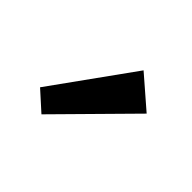

<svg xmlns="http://www.w3.org/2000/svg" viewBox="-64 -869 383 383"><g transform="rotate(45 128.0 -677.0)"><path d="M36.1 -610.4 158.2 -780.3 223.6 -723.6 76.2 -574.2Z"/></g></svg>

Font: Reddit Sans A
Style: Regular
Weight: 400
Designer: Stephen Hutchings
Foundry: Reddit
Version: Version 1.013